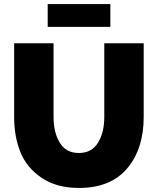

<svg xmlns="http://www.w3.org/2000/svg" viewBox="-20 -924 781 950"><path d="M370 -167Q434 -167 465 -218Q496 -269 496 -345V-710H691V-345Q691 -188 609.5 -91Q528 6 370 6Q261 6 187 -43.5Q113 -93 81.5 -170Q50 -247 50 -345V-710H245V-345Q245 -268 276 -217.5Q307 -167 370 -167ZM526 -791H216V-904H526Z"/></svg>

Font: Raleway
Style: Heavy
Weight: 900
Designer: Matt McInerney, Pablo Impallari, Rodrigo Fuenzalida
Foundry: Matt McInerney, Pablo Impallari, Rodrigo Fuenzalida
Version: Version 2.001